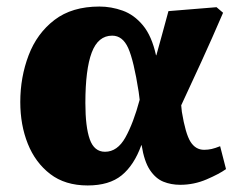

<svg xmlns="http://www.w3.org/2000/svg" viewBox="-20 -551 728 587"><path d="M248 16Q179 16 133.5 -19Q88 -54 65 -111.5Q42 -169 42 -239Q42 -315 67.5 -382Q93 -449 146.5 -490Q200 -531 284 -531Q320 -531 355 -518.5Q390 -506 417 -473.5Q444 -441 457 -382H458Q466 -411 475 -443.5Q484 -476 495 -517L642 -529L662 -512Q628 -433 595.5 -362Q563 -291 534 -229L536 -209Q547 -142 562.5 -117.5Q578 -93 604 -93Q616 -93 627 -95.5Q638 -98 653 -104L671 -34Q650 -19 611.5 -2.5Q573 14 531 14Q503 14 479.5 4.5Q456 -5 438.5 -31Q421 -57 413 -107H412Q390 -46 352 -15Q314 16 248 16ZM301 -87Q339 -87 363.5 -131Q388 -175 407 -246L404 -270Q389 -366 372 -404Q355 -442 323 -442Q280 -442 260.5 -390.5Q241 -339 241 -236Q241 -163 254.5 -125Q268 -87 301 -87Z"/></svg>

Font: Literata 12pt ExtraBold
Style: Italic
Weight: 800
Italic angle: -2°
Designer: Latin by Veronika Burian and Jose Scaglione. Greek by Irene Vlachou. Cyrillic by Vera Evstafieva
Foundry: TypeTogether
Version: Version 3.002